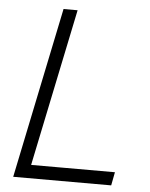

<svg xmlns="http://www.w3.org/2000/svg" viewBox="-52 -773 639 816"><g transform="rotate(5 267.0 -364.5)"><path d="M35 0 186 -729H246L104 -45L94 -57H464L453 0Z"/></g></svg>

Font: Mona Sans ExtraLight Light
Style: Italic
Weight: 300
Italic angle: -11.6951°
Version: Version 2.000